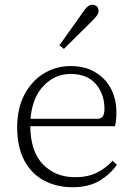

<svg xmlns="http://www.w3.org/2000/svg" viewBox="-20 -772 558 805"><path d="M276 -462Q210 -462 162.5 -412Q115 -362 108 -274H393Q407 -276 412.5 -287Q418 -298 418 -315Q418 -378 381.5 -420Q345 -462 276 -462ZM285 13Q217 13 164 -15.5Q111 -44 81.5 -100Q52 -156 52 -238Q52 -317 82 -374.5Q112 -432 163 -463.5Q214 -495 276 -495Q336 -495 379 -469.5Q422 -444 445 -400.5Q468 -357 468 -302Q468 -264 462 -243H107Q108 -136 160.5 -82.5Q213 -29 295 -29Q347 -29 385 -47.5Q423 -66 452 -98L470 -81Q441 -40 396 -13.5Q351 13 285 13ZM229 -582Q254 -617 278.5 -651.5Q303 -686 325 -717Q338 -737 347.5 -744.5Q357 -752 367 -752Q378 -752 385.5 -745.5Q393 -739 393 -726Q393 -716 386.5 -707Q380 -698 363 -681Q337 -655 307.5 -626Q278 -597 248 -567Z"/></svg>

Font: Source Serif 4 SmText Light
Style: Regular
Weight: 300
Designer: Frank Grießhammer
Foundry: Adobe
Version: Version 4.005;hotconv 1.1.0;makeotfexe 2.6.0